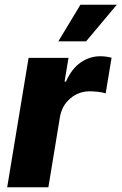

<svg xmlns="http://www.w3.org/2000/svg" viewBox="-20 -790 513 810"><path d="M10.3 0 100.6 -545.9H269L252.4 -445.8H258.3Q282.2 -500 320.3 -526.4Q358.4 -552.7 402.8 -552.7Q427.2 -552.7 450.7 -546.4L425.8 -396Q413.6 -400.4 393.8 -402.6Q374 -404.8 358.9 -404.8Q312 -404.8 276.6 -374.8Q241.2 -344.7 232.9 -296.4L184.1 0ZM226.1 -615.7 319.3 -770H472.7L343.3 -615.7Z"/></svg>

Font: Inter Extra Bold
Style: Italic
Weight: 800
Italic angle: -9.39999°
Designer: Rasmus Andersson
Foundry: rsms
Version: Version 4.000;git-3c8e0fc